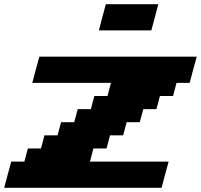

<svg xmlns="http://www.w3.org/2000/svg" viewBox="-20 -895 957 915"><path d="M0 0H750Q755.4 -21 766.6 -62.5Q777.8 -104 783.7 -125H408.7L425.3 -187.5H487.8L504.4 -250H566.9L583.5 -312.5H646L663.1 -375H725.6L742.2 -437.5H804.7L821.3 -500H883.8Q889.2 -520.5 900.4 -562.3Q911.6 -604 917.5 -625H167.5Q161.6 -604 150.4 -562.3Q139.2 -520.5 133.8 -500H508.8L492.2 -437.5H429.7L413.1 -375H350.6L333.5 -312.5H271L254.4 -250H191.9L175.3 -187.5H112.8L96.2 -125H33.7Q27.8 -104 16.6 -62.5Q5.4 -21 0 0ZM451.2 -750H701.2Q707 -771 718 -812.5Q729 -854 734.4 -875H484.4Q478.5 -854 467.5 -812.5Q456.5 -771 451.2 -750Z"/></svg>

Font: Faithful 32x
Style: BoldOblique
Weight: 400
Foundry: Faithful Resource Pack
Version: Version 1.0; January 27, 2023